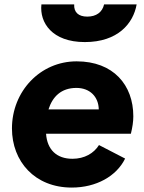

<svg xmlns="http://www.w3.org/2000/svg" viewBox="-20 -835 652 867"><path d="M304 12C414 12 506 -39 545 -119L427 -180C404 -143 362 -118 307 -118C236 -118 193 -159 188 -231H571C578 -260 582 -285 582 -310C582 -451 492 -558 326 -558C161 -558 34 -422 34 -255C34 -106 137 12 304 12ZM167 -815C158 -733 215 -645 363 -645C512 -645 582 -729 597 -815H450C442 -780 415 -760 374 -760C334 -760 313 -780 315 -815ZM199 -341C217 -398 256 -438 325 -438C386 -438 425 -398 426 -341Z"/></svg>

Font: Mluvka ExtraBold
Style: Italic
Weight: 800
Italic angle: -8°
Designer: Modified by Jiří Krblich, Original typeface by Gumpita Rahayu
Foundry: Gumpita Rahayu & Jiří Krblich
Version: Version 2.000;Glyphs 3.1.1 (3134)